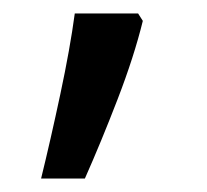

<svg xmlns="http://www.w3.org/2000/svg" viewBox="-20 -136 308 285"><path d="M192 -105Q179 -52 154.5 11.5Q130 75 106 129H41Q55 72 69.5 4Q84 -64 91 -116H185Z"/></svg>

Font: Noto Sans Javanese
Style: Regular
Weight: 400
Designer: Monotype Design Team
Foundry: Monotype Imaging Inc.
Version: Version 2.004